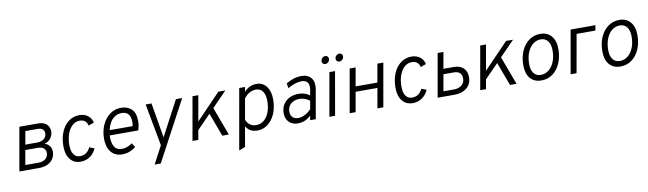

<svg xmlns="http://www.w3.org/2000/svg" viewBox="-45 -1363 7515 2228"><g transform="rotate(-10 3712.0 -249.0)"><path d="M81.5 0 171.5 -511H390Q459 -511 492.5 -477.8Q526 -444.5 526 -393.5Q526 -350 499.2 -314Q472.5 -278 424.5 -265.5Q461 -256 482.5 -227.5Q504 -199 504 -159Q504 -115 482 -78.8Q460 -42.5 417.8 -21.2Q375.5 0 315.5 0ZM203.5 -294.5H341Q392.5 -294.5 423.5 -319.2Q454.5 -344 454.5 -385.5Q454.5 -411.5 436 -430.5Q417.5 -449.5 374 -449.5H231ZM162.5 -61.5H317.5Q371.5 -61.5 402 -88.5Q432.5 -115.5 432.5 -158Q432.5 -191.5 409.2 -212.2Q386 -233 336.5 -233H192.5Z M803 12Q725.5 12 680.2 -44Q635 -100 635 -196.5Q635 -293 666 -366.5Q697 -440 752 -481.5Q807 -523 879.5 -523Q938 -523 979 -492Q1020 -461 1031 -408.5L966 -384.5Q958.5 -420 934.2 -439.5Q910 -459 873 -459Q824 -459 786.2 -425.8Q748.5 -392.5 727 -333.8Q705.5 -275 705.5 -198.5Q705.5 -128.5 732 -90.5Q758.5 -52.5 807 -52.5Q889 -52.5 928.5 -135.5L987 -112.5Q959.5 -52.5 911.8 -20.2Q864 12 803 12Z M1293.5 12Q1208.5 12 1161.5 -46Q1114.5 -104 1114.5 -199Q1114.5 -292 1147.8 -365.2Q1181 -438.5 1239 -480.8Q1297 -523 1371 -523Q1446 -523 1493.2 -478.5Q1540.5 -434 1540.5 -336.5Q1540.5 -309 1535.8 -283Q1531 -257 1523.5 -229.5H1186.5Q1182.5 -149 1209 -100.2Q1235.5 -51.5 1303 -51.5Q1331 -51.5 1361.5 -62.2Q1392 -73 1421.5 -95.5L1454.5 -46.5Q1421.5 -20 1381.2 -4Q1341 12 1293.5 12ZM1196 -290H1467.5Q1476 -338.5 1469 -377.2Q1462 -416 1437.2 -438.8Q1412.5 -461.5 1368 -461.5Q1318.5 -461.5 1283.5 -437.2Q1248.5 -413 1227 -373.8Q1205.5 -334.5 1196 -290Z M1641 194 1751.5 -14.5 1659.5 -511H1728.5L1788 -159.5Q1790.5 -145 1793.2 -129Q1796 -113 1798.5 -99Q1805 -112 1813.5 -128.2Q1822 -144.5 1830 -159.5L2016 -511H2090L1713 194Z M2121.5 0 2211.5 -511H2280L2227 -210.5L2516.5 -511H2598.5L2425.5 -333.5L2549.5 0H2472.5L2370 -276.5L2209.5 -112L2190 0Z M2636 203 2762 -511H2830.5L2821 -456Q2881.5 -523 2966.5 -523Q3039.5 -523 3083.2 -465.8Q3127 -408.5 3127 -313.5Q3127 -219.5 3095.8 -146Q3064.5 -72.5 3010 -30.2Q2955.5 12 2885.5 12Q2793.5 12 2751 -61.5L2710 174.5ZM2883 -52.5Q2934.5 -52.5 2973.8 -85Q3013 -117.5 3035 -174.5Q3057 -231.5 3057 -306.5Q3057 -379 3028.5 -419Q3000 -459 2947.5 -459Q2907.5 -459 2870 -437.8Q2832.5 -416.5 2807 -379L2764 -134.5Q2801 -52.5 2883 -52.5Z M3363.5 12Q3297 12 3258 -27.5Q3219 -67 3219 -134Q3219 -190.5 3245.2 -233.5Q3271.5 -276.5 3318.8 -300.8Q3366 -325 3428 -325Q3501 -325 3557.5 -283.5L3567.5 -338Q3591 -462.5 3485.5 -462.5Q3451 -462.5 3407.8 -448.5Q3364.5 -434.5 3324 -409.5L3314 -467.5Q3408.5 -523 3492 -523Q3573 -523 3610.8 -474.2Q3648.5 -425.5 3634 -340L3574 0H3508L3517 -53Q3451.5 12 3363.5 12ZM3376 -48.5Q3415 -48.5 3455.2 -68.8Q3495.5 -89 3530.5 -126.5L3547 -223Q3489.5 -265 3427 -265Q3364 -265 3325.2 -230Q3286.5 -195 3286.5 -139.5Q3286.5 -97.5 3310.8 -73Q3335 -48.5 3376 -48.5Z M3734.5 0 3824.5 -511H3891L3801.5 0ZM3960 -611Q3943.5 -611 3932.8 -622.2Q3922 -633.5 3922 -649.5Q3922 -671.5 3938.5 -687Q3955 -702.5 3975 -702.5Q3992 -702.5 4002.2 -691Q4012.5 -679.5 4012.5 -663.5Q4012.5 -642 3996.2 -626.5Q3980 -611 3960 -611ZM3794 -611Q3777.5 -611 3767 -622.2Q3756.5 -633.5 3756.5 -649.5Q3756.5 -671 3772.8 -686.8Q3789 -702.5 3809 -702.5Q3826.5 -702.5 3836.5 -691Q3846.5 -679.5 3846.5 -663.5Q3846.5 -642 3830.5 -626.5Q3814.5 -611 3794 -611Z M3973.5 0 4063.5 -511H4133.5L4095.5 -294.5H4352L4390 -511H4460L4370 0H4300L4341.5 -233H4084.5L4043.5 0Z M4716 12Q4638.5 12 4593.2 -44Q4548 -100 4548 -196.5Q4548 -293 4579 -366.5Q4610 -440 4665 -481.5Q4720 -523 4792.5 -523Q4851 -523 4892 -492Q4933 -461 4944 -408.5L4879 -384.5Q4871.5 -420 4847.2 -439.5Q4823 -459 4786 -459Q4737 -459 4699.2 -425.8Q4661.5 -392.5 4640 -333.8Q4618.5 -275 4618.5 -198.5Q4618.5 -128.5 4645 -90.5Q4671.5 -52.5 4720 -52.5Q4802 -52.5 4841.5 -135.5L4900 -112.5Q4872.5 -52.5 4824.8 -20.2Q4777 12 4716 12Z M5010 0 5100 -511H5168.5L5134 -318.5H5256Q5328 -318.5 5369 -280.2Q5410 -242 5410 -172Q5410 -92 5354.2 -46Q5298.5 0 5210.5 0ZM5089 -61.5H5211Q5269.5 -61.5 5304.8 -90.5Q5340 -119.5 5340 -169.5Q5340 -256.5 5244 -256.5H5123.5Z M5511.5 0 5601.5 -511H5670L5617 -210.5L5906.5 -511H5988.5L5815.5 -333.5L5939.5 0H5862.5L5760 -276.5L5599.5 -112L5580 0Z M6232.5 12Q6148 12 6101 -43Q6054 -98 6054 -197.5Q6054 -292.5 6087 -366Q6120 -439.5 6177.8 -481.2Q6235.5 -523 6310.5 -523Q6392.5 -523 6440.2 -467.2Q6488 -411.5 6488 -315.5Q6488 -219.5 6455.2 -145.5Q6422.5 -71.5 6365 -29.8Q6307.5 12 6232.5 12ZM6235.5 -52.5Q6289 -52.5 6330.2 -85.5Q6371.5 -118.5 6395 -176.5Q6418.5 -234.5 6418.5 -309.5Q6418.5 -380 6388.5 -419.5Q6358.5 -459 6306 -459Q6252.5 -459 6211.5 -426Q6170.5 -393 6147 -334.8Q6123.5 -276.5 6123.5 -200.5Q6123.5 -130.5 6153 -91.5Q6182.5 -52.5 6235.5 -52.5Z M6577 0 6667 -511H6958.5L6948 -449.5H6726.5L6647 0Z M7164 12Q7079.5 12 7032.5 -43Q6985.5 -98 6985.5 -197.5Q6985.5 -292.5 7018.5 -366Q7051.5 -439.5 7109.2 -481.2Q7167 -523 7242 -523Q7324 -523 7371.8 -467.2Q7419.5 -411.5 7419.5 -315.5Q7419.5 -219.5 7386.8 -145.5Q7354 -71.5 7296.5 -29.8Q7239 12 7164 12ZM7167 -52.5Q7220.5 -52.5 7261.8 -85.5Q7303 -118.5 7326.5 -176.5Q7350 -234.5 7350 -309.5Q7350 -380 7320 -419.5Q7290 -459 7237.5 -459Q7184 -459 7143 -426Q7102 -393 7078.5 -334.8Q7055 -276.5 7055 -200.5Q7055 -130.5 7084.5 -91.5Q7114 -52.5 7167 -52.5Z"/></g></svg>

Font: Overpass Light
Style: Italic
Weight: 300
Italic angle: -10°
Designer: Delve Withrington, Dave Bailey, Thomas Jockin
Foundry: Delve Fonts LLC
Version: Version 4.000; ttfautohint (v1.8.3)